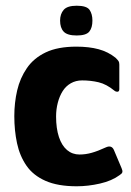

<svg xmlns="http://www.w3.org/2000/svg" viewBox="-20 -643 458 671"><path d="M248 8Q182 8 139 -11Q96 -30 72.5 -64Q49 -98 39.5 -142.5Q30 -187 30 -237Q30 -284 40 -327Q50 -370 74 -405Q98 -440 140 -460Q182 -480 247 -480Q291 -480 324.5 -471Q358 -462 384 -441Q392 -433 394.5 -429Q397 -425 397 -417V-332Q397 -323 391 -322.5Q385 -322 380 -326Q352 -349 324.5 -355.5Q297 -362 267 -362Q245 -362 227.5 -352Q210 -342 199 -324.5Q188 -307 182 -284Q176 -261 176 -236Q176 -194 186 -164Q196 -134 214.5 -118.5Q233 -103 258 -103Q279 -103 300.5 -109Q322 -115 350 -128Q370 -137 378 -119L405 -55Q409 -46 407.5 -41Q406 -36 398 -31Q371 -11 329.5 -1.5Q288 8 248 8ZM303 -571Q303 -546 292 -532.5Q281 -519 248 -519Q215 -519 202.5 -532.5Q190 -546 190 -571Q190 -594 202.5 -608.5Q215 -623 248 -623Q283 -623 293 -608.5Q303 -594 303 -571Z"/></svg>

Font: Glory ExtraBold
Style: Regular
Weight: 800
Designer: Robert Leuschke
Foundry: Robert Leuschke
Version: Version 1.011